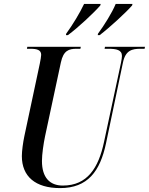

<svg xmlns="http://www.w3.org/2000/svg" viewBox="-20 -954 763 984"><path d="M482 -781 481 -774H491C542 -813 627 -891 657 -926L659 -934H573C554 -888 515 -826 482 -781ZM319 -781 318 -774H328C380 -812 462 -889 494 -926L496 -934H411C389 -887 353 -828 319 -781ZM288 10C430 10 493 -77 523 -218L610 -633C623 -697 658 -704 700 -704H721L723 -714H518L516 -704H534C576 -704 605 -699 605 -667C605 -660 603 -646 600 -632L513 -226C485 -94 428 -3 302 -3C235 -3 195 -44 195 -129C195 -163 203 -218 211 -256L292 -634C305 -695 333 -704 372 -704H392L394 -714H120L118 -704H135C170 -704 191 -698 191 -673C191 -664 188 -649 184 -628L105 -257C98 -224 92 -180 92 -154C92 -50 161 10 288 10Z"/></svg>

Font: Noto Serif Display Condensed Medium
Style: Italic
Weight: 500
Width: 3
Italic angle: -12°
Designer: Monotype Design Team
Foundry: Monotype Imaging Inc.
Version: Version 2.009